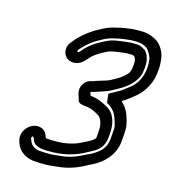

<svg xmlns="http://www.w3.org/2000/svg" viewBox="-103 -761 765 850"><g transform="rotate(15 279.5 -336.0)"><path d="M153 -47C118 -47 101 -63 95 -83C94 -87 89 -92 92 -97C97 -106 102 -101 105 -89C112 -63 145 -57 176 -57H195C253 -57 306 -73 348 -97L365 -106C385 -116 410 -132 418 -164C421 -174 422 -185 423 -197L424 -217C425 -255 412 -294 381 -312C359 -325 335 -338 297 -342L292 -358C304 -361 310 -363 313 -364C334 -372 360 -377 386 -392L408 -404C433 -418 460 -436 479 -465C484 -473 494 -489 495 -508C502 -548 497 -575 478 -598C476 -600 474 -601 472 -602L461 -608C452 -613 443 -615 432 -615H414C408 -615 402 -615 396 -614L380 -612C356 -609 327 -607 300 -593C268 -577 234 -559 207 -526L199 -517C194 -510 187 -517 190 -522L197 -530C211 -547 237 -569 258 -582C282 -595 298 -605 316 -610C335 -615 360 -621 380 -623L398 -625C404 -626 410 -626 416 -626H434C454 -626 467 -620 481 -611C487 -607 503 -582 506 -570C516 -502 492 -451 454 -424C438 -411 427 -402 412 -394L391 -382C384 -378 377 -376 371 -370C371 -370 375 -330 376 -330L388 -323C406 -310 417 -296 424 -276L431 -254C435 -240 437 -235 435 -219C434 -203 433 -192 432 -179C428 -136 403 -116 369 -96L350 -87C314 -69 284 -54 237 -50C219 -49 205 -46 193 -46H174C166 -46 160 -47 153 -47ZM367 -163C363 -159 352 -152 347 -149L330 -140C323 -137 315 -133 308 -129C284 -117 243 -107 204 -107H185C179 -107 174 -108 168 -108C153 -108 155 -109 153 -112C150 -122 144 -141 124 -148C79 -164 26 -114 46 -61C57 -24 92 3 143 3C150 4 157 4 165 4H184C202 4 218 1 232 0C286 -4 328 -21 367 -43L387 -53C428 -74 476 -115 482 -182C484 -197 484 -214 485 -223C487 -244 484 -260 480 -276L473 -298C465 -322 453 -339 436 -354C452 -364 465 -374 480 -386C515 -411 549 -455 556 -511C561 -539 559 -566 556 -587C552 -610 535 -642 513 -655C497 -665 474 -676 443 -676H425C417 -676 410 -676 401 -675L383 -673C359 -670 332 -664 310 -658C280 -649 258 -634 240 -625C239 -625 238 -624 237 -623C213 -608 182 -585 160 -557L153 -549C127 -519 138 -485 158 -472C177 -459 212 -460 236 -489L244 -498C262 -519 285 -533 317 -549C328 -555 352 -559 377 -562L394 -564C399 -565 403 -565 406 -565H424C433 -565 434 -563 439 -560C447 -549 449 -536 444 -507C442 -498 444 -500 437 -485C426 -471 409 -457 390 -446L368 -434C353 -425 331 -421 305 -412C298 -410 292 -407 289 -406C254 -403 234 -367 243 -337L252 -308C256 -294 273 -293 292 -291C315 -288 331 -280 350 -268C363 -261 374 -237 373 -211L372 -191C371 -180 372 -170 367 -163Z"/></g></svg>

Font: Blanket
Style: OutlineObl
Weight: 400
Foundry: Cannot Into Space Fonts
Version: Version 0.9